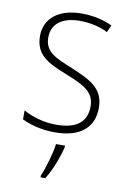

<svg xmlns="http://www.w3.org/2000/svg" viewBox="-86 -592 581 866"><g transform="rotate(10 204.5 -159.0)"><path d="M367 -133C367 -227 296 -254 215 -289C137 -321 87 -340 87 -407C87 -471 136 -505 216 -505C262 -505 310 -494 343 -476L358 -509C320 -527 272 -539 217 -539C112 -539 49 -487 49 -407C49 -317 113 -290 198 -256C277 -224 329 -201 329 -133C329 -65 287 -25 190 -25C135 -25 82 -40 39 -64V-23C73 -6 126 10 190 10C307 10 367 -44 367 -133ZM246 69V61H205C200 103 177 180 162 213V221H184C212 176 234 117 246 69Z"/></g></svg>

Font: Noto Sans Gurmukhi UI SemiCondensed ExtraLight
Style: Regular
Weight: 200
Width: 4
Designer: Jelle Bosma - Monotype Design Team
Foundry: Monotype Imaging Inc.
Version: Version 2.004